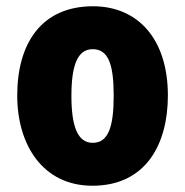

<svg xmlns="http://www.w3.org/2000/svg" viewBox="-20 -583 592 613"><path d="M516 -278C516 -460 419 -563 277 -563C112 -563 35 -444 35 -278C35 -120 117 10 275 10C446 10 516 -123 516 -278ZM208 -277C208 -378 229 -426 276 -426C326 -426 343 -377 343 -278C343 -178 326 -127 276 -127C228 -127 208 -179 208 -277Z"/></svg>

Font: Noto Sans Gurmukhi Condensed Black
Style: Regular
Weight: 900
Width: 3
Designer: Jelle Bosma - Monotype Design Team
Foundry: Monotype Imaging Inc.
Version: Version 2.004